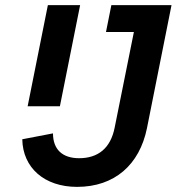

<svg xmlns="http://www.w3.org/2000/svg" viewBox="-20 -718 690 750"><path d="M415 -698 394 -593H503L428 -220C412 -138 362 -100 289 -100C224 -100 187 -134 187 -197L67 -174C69 -63 153 12 281 12C428 12 525 -75 554 -217L650 -698ZM88 -303H214L293 -698H167Z"/></svg>

Font: Braiins Sans SemiBold
Style: Italic
Weight: 600
Italic angle: -11.31°
Designer: Mike Abbink, Paul van der Laan, Pieter van Rosmalen, Jiri Chlebus, Lubos Buracinsky
Foundry: Bold Monday, Sudetype
Version: Version 1.000;hotconv 1.0.109;makeotfexe 2.5.65596